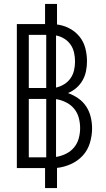

<svg xmlns="http://www.w3.org/2000/svg" viewBox="-20 -858 540 980"><path d="M210 102V0H66V-735H210V-838H271V-733Q304 -729 334.5 -713Q365 -697 386 -671Q407 -645 415.5 -612Q424 -579 424 -545Q424 -520 419 -495Q414 -470 401.5 -448Q389 -426 370 -409.5Q351 -393 327 -383Q355 -373 379.5 -356Q404 -339 420 -314.5Q436 -290 443 -261Q450 -232 450 -203Q450 -166 439 -129Q428 -92 403 -64.5Q378 -37 343 -21Q308 -5 271 -1V102ZM127 -409H216V-680H127ZM266 -411Q288 -416 307.5 -428Q327 -440 340 -458.5Q353 -477 358 -499.5Q363 -522 363 -544Q363 -567 358 -589.5Q353 -612 340 -630.5Q327 -649 307.5 -661Q288 -673 266 -677ZM127 -55H216V-353H127ZM266 -57Q266 -57 266 -57Q266 -57 266 -57Q266 -57 266 -57Q266 -57 266 -57Q266 -57 266 -57Q266 -57 266 -57Q266 -57 266 -57Q266 -57 266 -57Q292 -61 316.5 -73Q341 -85 358 -105.5Q375 -126 382 -152Q389 -178 389 -204Q389 -231 382 -257Q375 -283 358 -303.5Q341 -324 316.5 -336Q292 -348 266 -352Z"/></svg>

Font: Iosevka Term Light
Style: Regular
Weight: 300
Monospace: yes
Designer: Belleve Invis
Foundry: Belleve Invis
Version: Version 9.0.1; ttfautohint (v1.8.3)